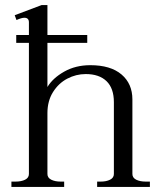

<svg xmlns="http://www.w3.org/2000/svg" viewBox="-20 -737 636 757"><path d="M571 -21V0H363V-21H377Q399 -21 414 -28.5Q429 -36 429 -51V-334Q429 -389 400 -417Q371 -445 318 -445Q280 -445 245.5 -427Q211 -409 189 -374Q167 -339 167 -291V-51Q167 -36 182 -28.5Q197 -21 219 -21H233V0H25V-21H41Q64 -21 79 -28.5Q94 -36 94 -51V-568H44V-599H94V-649Q94 -667 76 -667Q65 -667 45 -658L38 -677L144 -717H167V-599H324V-568H167V-394Q188 -429 233 -454.5Q278 -480 336 -480Q416 -480 459 -443.5Q502 -407 502 -345V-51Q502 -36 517 -28.5Q532 -21 555 -21Z"/></svg>

Font: Taviraj Light
Style: Regular
Weight: 300
Designer: Katatrad Team
Foundry: CadsonDemak
Version: Version 1.001